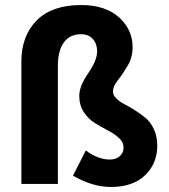

<svg xmlns="http://www.w3.org/2000/svg" viewBox="-20 -731 672 763"><path d="M421 12Q347 12 270 -33L321 -133Q370 -97 416 -97Q441 -97 456 -110.5Q471 -124 471 -145Q471 -166 453 -182.5Q435 -199 409 -212.5Q383 -226 357 -242Q331 -258 313 -285.5Q295 -313 295 -350Q295 -389 330.5 -440Q366 -491 366 -527Q366 -557 349 -576Q332 -595 302 -595Q257 -595 233.5 -562Q210 -529 210 -470V0H65V-487Q65 -588 125.5 -649.5Q186 -711 302 -711Q399 -711 453 -662Q507 -613 507 -544Q507 -503 487.5 -470Q468 -437 448.5 -412.5Q429 -388 429 -368Q429 -353 442 -340Q455 -327 474.5 -317Q494 -307 517 -292.5Q540 -278 559.5 -261.5Q579 -245 592 -216.5Q605 -188 605 -152Q605 -81 556.5 -34.5Q508 12 421 12Z"/></svg>

Font: Toshiba Sans
Style: Bold
Weight: 700
Designer: Paul D. Hunt
Foundry: Toshiba Corporation
Version: Version 2.020;PS 2.0;hotconv 1.0.86;makeotf.lib2.5.63406